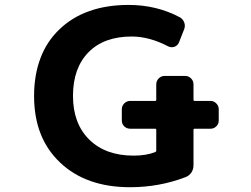

<svg xmlns="http://www.w3.org/2000/svg" viewBox="-20 -785 1040 795"><path d="M518.6 -9.8Q427.7 -9.8 355.5 -35.2Q283.2 -60.5 229 -111.8Q174.8 -163.1 147.9 -231.9Q121.1 -300.8 121.1 -387.7Q121.1 -474.6 147.5 -543.9Q172.9 -612.3 225.6 -663.1Q278.3 -713.9 350.6 -739.3Q421.9 -764.6 512.7 -764.6Q628.9 -764.6 725.6 -712.9Q738.3 -705.1 743.2 -690.9Q748 -676.8 742.2 -663.1L720.7 -608.4Q714.8 -595.7 702.1 -591.3Q689.5 -586.9 676.8 -592.8Q598.6 -633.8 525.4 -633.8Q410.2 -633.8 346.2 -568.4Q282.2 -502.9 282.2 -388.2Q282.2 -273.4 349.6 -207Q417 -140.6 533.2 -140.6Q585 -140.6 623 -155.3Q627 -157.2 627 -161.1V-247.1Q627 -252 623 -252H519.5Q504.9 -252 494.6 -261.7Q484.4 -271.5 484.4 -286.1V-333Q484.4 -346.7 494.6 -356.9Q504.9 -367.2 519.5 -367.2H623Q627 -367.2 627 -372.1V-435.5Q627 -450.2 637.2 -460.4Q647.5 -470.7 662.1 -470.7H746.1Q760.7 -470.7 771 -460.4Q781.2 -450.2 781.2 -435.5V-372.1Q781.2 -367.2 785.2 -367.2H851.6Q865.2 -367.2 875.5 -356.9Q885.7 -346.7 885.7 -333V-286.1Q885.7 -271.5 875.5 -261.7Q865.2 -252 851.6 -252H785.2Q781.2 -252 781.2 -247.1V-100.6Q781.2 -84 772.5 -70.8Q763.7 -57.6 749 -51.8Q639.6 -9.8 518.6 -9.8Z"/></svg>

Font: Rounded-L Mgen+ 1m bold
Style: Bold
Weight: 700
Designer: [Source Han Sans]
Ryoko NISHIZUKA  (kana & ideographs); Paul D. Hunt (Latin, Greek & Cyrillic); Wenlong ZHANG  (bopomofo
Version: Version 1.059.20150602